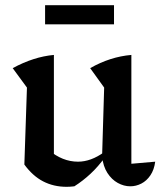

<svg xmlns="http://www.w3.org/2000/svg" viewBox="-20 -712 622 741"><path d="M487 -80 579 -88Q575 -57 560.5 -35.5Q546 -14 525.5 -3.5Q505 7 483 7Q458 7 434.5 -6Q411 -19 394.5 -44.5Q378 -70 374 -108L382 -374L328 -449Q405 -493 487 -500ZM267 7Q259 8 251.5 8.5Q244 9 237 9Q187 9 146.5 -12Q106 -33 74 -77L168 -133Q221 -88 281 -88Q331 -88 382 -125L385 -105Q359 -69 329.5 -41.5Q300 -14 267 7ZM74 -77 84 -374 29 -449Q110 -493 188 -500V-91ZM154 -618V-692H420V-618Z"/></svg>

Font: Piazzolla 24pt SemiBold
Style: Regular
Weight: 600
Designer: Juan Pablo del Peral
Foundry: Huerta Tipografica
Version: Version 2.005